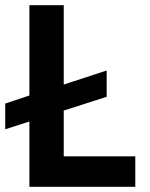

<svg xmlns="http://www.w3.org/2000/svg" viewBox="-27 -718 578 738"><path d="M493 0H86V-251L-7 -221V-320L86 -351V-698H218V-393L383 -447V-346L218 -293V-117H493Z"/></svg>

Font: IBM Plex Sans Arabic SmBld
Style: Regular
Weight: 600
Designer: Mike Abbink, Paul van der Laan, Pieter van Rosmalen, Wael Morcos, Khajak Apelian
Foundry: Bold Monday
Version: Version 1.005